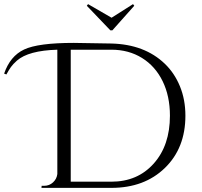

<svg xmlns="http://www.w3.org/2000/svg" viewBox="-120 -911 978 931"><path d="M425 -764H415L301 -883L307 -891L421 -825L525 -891L531 -883ZM-100 -554Q-71 -639 -3 -671Q65 -703 238 -703Q274 -703 420 -700Q581 -696 679 -602Q726 -557 752.5 -492.5Q779 -428 779 -350Q779 -193 679.5 -96.5Q580 0 420 0H81L82 -10H94Q119 -10 137 -26.5Q155 -43 158 -67V-670Q18 -666 -38 -617Q-57 -600 -67 -586Q-77 -572 -89 -550ZM223 -670V-30H420Q547 -30 625.5 -118Q704 -206 704 -350Q704 -445 668.5 -517.5Q633 -590 568.5 -630Q504 -670 420 -670Z"/></svg>

Font: Cinzel Decorative
Style: Regular
Weight: 400
Designer: Natanael Gama
Version: Version 1.002;PS 001.002;hotconv 1.0.56;makeotf.lib2.0.21325